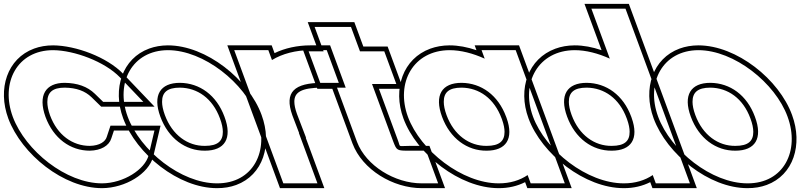

<svg xmlns="http://www.w3.org/2000/svg" viewBox="-199 -889 4213 999"><path d="M424.6 -487 546.8 -359H337.8L294.7 -401C255.4 -439 203.9 -457 137.9 -458C37.9 -458 -2.5 -393 37.6 -281C78.9 -169 166.9 -105 268.1 -105C326.4 -106 368.9 -131 380.2 -169L393.9 -210H604.7L574.3 -81C555 -7 444.3 64 333.1 65H332C145.2 65 -66.1 -104 -132.4 -281C-197.7 -458 -110.3 -628 77.6 -628C187.2 -627 345.4 -569 424.6 -487ZM442.6 -504.3C356.9 -593.1 194.6 -651.9 77.7 -653C41.2 -653 8.2 -647.2 -21.7 -636.2C-161.3 -584.7 -212.8 -426.9 -155.8 -272.3C-86.1 -86 131.9 90 332 90H333.2C452.4 88.9 574.8 15.9 598.5 -75L636.3 -235H375.8L356.4 -176.5C349.3 -152.7 320.2 -130.9 267.9 -130C178.6 -130 99.3 -185.9 61.1 -289.5C51.6 -316.1 47.3 -339.4 47.3 -357.9C47.3 -407.1 73.2 -433 137.8 -433C199 -432.1 243.5 -415.7 277.3 -383.1L327.6 -334H605.2Z M465.3 -282C400 -459 489 -627 674.4 -628C861.2 -628 1075.2 -457 1138.8 -282C1204 -105 1119.1 66 930 65C743.2 65 530.5 -105 465.3 -282ZM635.3 -282C676.9 -169 766.4 -104 867.3 -105C969.6 -105 1011.8 -168 968.8 -282C927.5 -394 839.8 -457 737.1 -458C634.8 -458 594 -394 635.3 -282ZM441.8 -273.3C510.5 -87 729.9 90 929.9 90C966.4 90.2 1000.1 84.4 1030 73.4C1169.7 21.9 1219 -136.7 1162.2 -290.6C1095.3 -475.1 874.5 -653 674.3 -653C638.9 -652.8 606.4 -647 577.1 -636.3C438 -585.2 384.6 -428.4 441.8 -273.3ZM658.7 -290.7C648.8 -317.5 644.4 -340.4 644.3 -358.8C644.1 -407.1 669.9 -433 737 -433C828.4 -432.1 907 -377.1 945.3 -273.3C955.9 -245.3 960.4 -222 960.5 -203.2C960.6 -155.4 934.7 -130 867.2 -130C777.9 -129.1 697.4 -185.7 658.7 -290.7Z M1216.1 -576.6C1270 -609.8 1341 -628 1416.2 -628H1501.2L1563.8 -458H1478.8C1332.4 -458 1278.5 -410.5 1322.2 -288.9L1324.4 -283L1357.2 -197H1356.1L1421.4 -20L1452.7 65H1275.2L1243.9 -20L1147.6 -281C1147.2 -282.2 1146.7 -283.4 1146.3 -284.6L1051 -543L1019.7 -628H1197.2ZM1229.5 -612.5 1214.6 -653H983.8L1122.8 -276C1123.3 -274.8 1123.7 -273.5 1124.2 -272.4L1257.8 90H1488.6L1392 -172H1393.6L1347.8 -291.8L1345.7 -297.5C1336.6 -322.7 1332.5 -343.7 1332.5 -359.7C1332.3 -407 1365.5 -433 1478.8 -433H1599.7L1518.6 -653H1416.2C1348.4 -653 1282.6 -638.5 1229.5 -612.5Z M1736.7 -452 1847.3 -152C1865.8 -105 1865.8 -105 1933 -105H2018L2080.7 65H1995.7C1854.9 65 1705.2 -27 1658.5 -151L1658.1 -152L1547.5 -452H1469.5L1406.8 -622H1484.8L1469.3 -664L1438 -749H1627.2L1658.5 -664L1674 -622H1715.4H1800.4L1863.1 -452H1778.1ZM1772.6 -427H1898.9L1817.8 -647H1691.4L1644.6 -774H1402.1L1449 -647H1371L1452.1 -427H1530.1L1635.1 -142.3C1686.4 -6.2 1845.4 90 1995.7 90H2116.6L2035.5 -130H1933C1866.6 -130 1887 -119.6 1870.7 -160.9Z M1923.6 -281C1858 -459 1951.7 -627 2139.9 -628C2198.6 -628 2261.8 -611.6 2322.9 -583.8L2306.7 -628H2484.2L2515.5 -543L2610.8 -284.5L2612.1 -281L2708.4 -20L2739.7 65H2562.2L2546.3 21.9C2505.8 49.3 2454.7 65.3 2395.5 65C2205.7 65 1988.5 -105 1923.6 -281ZM2101.1 -281C2142.4 -169 2231.9 -104 2332.8 -105C2433.4 -105 2476 -165.8 2436.8 -275.2L2434.6 -281C2393 -394 2305.3 -457 2202.6 -458C2100.2 -458 2059.5 -394 2101.1 -281ZM1900.2 -272.3C1968.7 -86.6 2192.8 90 2395.4 90C2446.9 90.3 2493.6 78.8 2533.2 58.7L2544.8 90H2775.6L2501.6 -653H2270.8L2280.1 -627.8C2232.6 -644 2185.9 -653 2139.8 -653C2103.3 -652.8 2069.9 -646.8 2039.7 -635.8C1899.3 -584.4 1842.7 -428.2 1900.2 -272.3ZM2124.6 -289.7C2114.5 -317 2110 -340.3 2110 -359C2109.8 -407.3 2135.6 -433 2202.5 -433C2293.9 -432.1 2372.5 -377.1 2411.2 -272.3L2413.3 -266.6C2422.2 -241.7 2426.2 -220 2426.2 -202.9C2426.2 -155.4 2400.2 -130 2332.7 -130C2243.4 -129.1 2162.9 -185.8 2124.6 -289.7Z M2574.3 -282C2509 -459 2602.7 -627 2790.9 -628C2849.6 -628 2912.8 -611.6 2973.9 -583.9L2909.3 -759L2878 -844H3055.5L3086.8 -759L3261.5 -285.5L3262.8 -282L3359.4 -20L3390.7 65H3213.2L3197.3 21.9C3156.8 49.3 3105.7 65.3 3046.5 65C2856.7 65 2639.5 -105 2574.3 -282ZM2751.8 -282C2793.4 -169 2882.9 -104 2983.8 -105C3084.4 -105 3127 -165.8 3087.4 -276.1L3085.3 -282C3044 -394 2956.3 -457 2853.6 -458C2751.2 -458 2710.5 -394 2751.8 -282ZM2550.8 -273.3C2619.6 -86.7 2843.7 90 3046.4 90C3097.9 90.3 3144.6 78.8 3184.2 58.7L3195.8 90H3426.6L3072.9 -869H2842.1L2931.1 -627.8C2883.6 -644 2836.9 -653 2790.8 -653C2754.3 -652.8 2720.8 -646.8 2690.6 -635.7C2550.3 -584.3 2493.6 -428.4 2550.8 -273.3ZM2775.2 -290.7C2765.3 -317.5 2760.9 -340.4 2760.8 -358.8C2760.6 -407.1 2786.4 -433 2853.5 -433C2944.9 -432.1 3023.6 -377.1 3061.8 -273.4L3063.9 -267.6C3072.9 -242.6 3077 -220.8 3077 -203.5C3077.3 -155.4 3051.3 -130 2983.7 -130C2894.4 -129.1 2813.9 -185.7 2775.2 -290.7Z M3225.3 -282C3160 -459 3249 -627 3434.4 -628C3621.2 -628 3835.2 -457 3898.8 -282C3964 -105 3879.1 66 3690 65C3503.2 65 3290.5 -105 3225.3 -282ZM3395.3 -282C3436.9 -169 3526.4 -104 3627.3 -105C3729.6 -105 3771.8 -168 3728.8 -282C3687.5 -394 3599.8 -457 3497.1 -458C3394.8 -458 3354 -394 3395.3 -282ZM3201.8 -273.3C3270.5 -87 3489.9 90 3689.9 90C3726.4 90.2 3760.1 84.4 3790 73.4C3929.7 21.9 3979 -136.7 3922.2 -290.6C3855.3 -475.1 3634.5 -653 3434.3 -653C3398.9 -652.8 3366.4 -647 3337.1 -636.3C3198 -585.2 3144.6 -428.4 3201.8 -273.3ZM3418.7 -290.7C3408.8 -317.5 3404.4 -340.4 3404.3 -358.8C3404.1 -407.1 3429.9 -433 3497 -433C3588.4 -432.1 3667 -377.1 3705.3 -273.3C3715.9 -245.3 3720.4 -222 3720.5 -203.2C3720.6 -155.4 3694.7 -130 3627.2 -130C3537.9 -129.1 3457.4 -185.7 3418.7 -290.7Z"/></svg>

Font: Nordica Plus
Style: NordicaClassicBkExtOpOblOl
Weight: 900
Version: Version 1.01